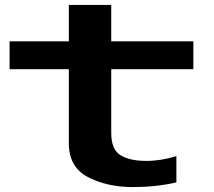

<svg xmlns="http://www.w3.org/2000/svg" viewBox="-20 -753 871 781"><path d="M520.5 8Q614 8 697.5 -11V-118Q635.5 -98.5 574.5 -98.5Q508.5 -98.5 470.5 -121.5Q432.5 -144.5 432.5 -212V-471.5H766.5V-585H432.5V-733H260V-585H19V-471.5H260V-170.5Q260 -73 338 -32.5Q416 8 520.5 8Z"/></svg>

Font: Anybody ExtraExpanded SemiBold
Style: Regular
Weight: 600
Width: 8
Version: Version 1.113;gftools[0.9.25]